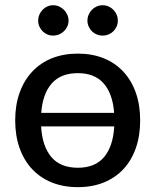

<svg xmlns="http://www.w3.org/2000/svg" viewBox="-20 -726 609 752"><path d="M141 -231Q145.5 -153 181 -111Q216.5 -69 285 -69Q352.5 -69 387.8 -111Q423 -153 427.5 -231ZM427 -284Q421.5 -358.5 386.2 -399Q351 -439.5 285 -439.5Q218 -439.5 182.5 -399Q147 -358.5 141.5 -284ZM285 -516Q341 -516 386.2 -497.8Q431.5 -479.5 463.2 -445.2Q495 -411 512 -362.8Q529 -314.5 529 -254.5Q529 -194.5 512 -146Q495 -97.5 463.2 -63.5Q431.5 -29.5 386.2 -11.2Q341 7 285 7Q228.5 7 183.2 -11.2Q138 -29.5 106 -63.5Q74 -97.5 56.8 -146Q39.5 -194.5 39.5 -254.5Q39.5 -314.5 56.8 -362.8Q74 -411 106 -445.2Q138 -479.5 183.2 -497.8Q228.5 -516 285 -516ZM248.5 -645Q248.5 -633 243.5 -622.2Q238.5 -611.5 230.2 -603.5Q222 -595.5 211 -591Q200 -586.5 188 -586.5Q176 -586.5 165.5 -591Q155 -595.5 147 -603.5Q139 -611.5 134.2 -622.2Q129.5 -633 129.5 -645Q129.5 -657.5 134.2 -668.5Q139 -679.5 147 -687.8Q155 -696 165.5 -700.8Q176 -705.5 188 -705.5Q200 -705.5 211 -700.8Q222 -696 230.2 -687.8Q238.5 -679.5 243.5 -668.5Q248.5 -657.5 248.5 -645ZM441.5 -645Q441.5 -633 436.8 -622.2Q432 -611.5 424 -603.5Q416 -595.5 405 -591Q394 -586.5 382 -586.5Q370 -586.5 359 -591Q348 -595.5 340 -603.5Q332 -611.5 327.2 -622.2Q322.5 -633 322.5 -645Q322.5 -657.5 327.2 -668.5Q332 -679.5 340 -687.8Q348 -696 359 -700.8Q370 -705.5 382 -705.5Q394 -705.5 405 -700.8Q416 -696 424 -687.8Q432 -679.5 436.8 -668.5Q441.5 -657.5 441.5 -645Z"/></svg>

Font: Lato 2
Style: Regular
Weight: 500
Designer: Lukasz Dziedzic with Adam Twardoch and Botio Nikoltchev
Foundry: tyPoland Lukasz Dziedzic
Version: Version 2.015; 2015-08-06; http://www.latofonts.com/